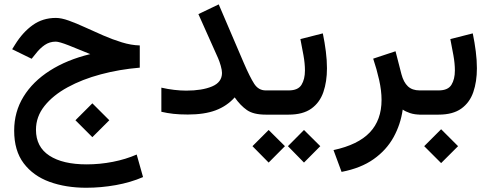

<svg xmlns="http://www.w3.org/2000/svg" viewBox="-20 -529 2266 886"><path d="M625 -319.3V-216.8Q531.2 -209 445.3 -186Q359.4 -163.1 292 -126.2Q224.6 -89.4 185.3 -40Q146 9.3 146 69.8Q146 148.9 207.8 189.2Q269.5 229.5 379.9 229.5Q440.9 229.5 500.7 217.8Q560.5 206.1 610.8 184.1L640.1 288.1Q582.5 313 514.4 325.2Q446.3 337.4 377.9 337.4Q283.7 337.4 208.5 310.1Q133.3 282.7 89.4 224.6Q45.4 166.5 45.4 73.7Q45.4 -12.7 88.4 -82.8Q131.3 -152.8 210.2 -203.1Q289.1 -253.4 396.5 -279.3Q342.8 -301.8 297.9 -319.3Q252.9 -336.9 237.3 -336.9Q209 -336.9 186.3 -321.3Q163.6 -305.7 145 -281.2L126 -257.8L36.1 -301.8L49.8 -323.7Q85 -380.4 131.1 -413.3Q177.2 -446.3 237.8 -446.3Q263.2 -446.3 297.9 -433.8Q332.5 -421.4 372.8 -402.8Q413.1 -384.3 456.3 -365.5Q499.5 -346.7 542.5 -333.5Q585.4 -320.3 625 -319.3ZM406.2 -52.2 484.4 25.9 406.2 104 328.1 25.9Z M1004.4 -192.4Q1004.4 -205.1 998.8 -225.1Q993.2 -245.1 986.3 -260.7L895.5 -463.9L989.3 -508.8L1104.5 -239.7Q1133.3 -172.9 1153.1 -142.3Q1172.9 -111.8 1206.1 -111.8H1226.6V0H1206.1Q1149.9 0 1119.6 -21Q1089.4 -42 1063 -79.6Q1027.3 -39.6 975.3 -20Q923.3 -0.5 846.7 -0.5Q808.6 -0.5 780.3 -3.7Q752 -6.8 724.6 -13.2V-124.5Q754.4 -117.7 783.7 -114.3Q813 -110.8 839.4 -110.8Q912.6 -110.8 958.5 -130.1Q1004.4 -149.4 1004.4 -192.4Z M1312 0H1206.1V-111.8H1312Q1355.5 -111.8 1371.3 -137.7Q1387.2 -163.6 1387.2 -203.6Q1387.2 -235.8 1380.4 -273.7Q1373.5 -311.5 1366.2 -348.6L1469.7 -375Q1478.5 -332.5 1483.6 -292Q1488.8 -251.5 1488.8 -213.9Q1488.8 -152.3 1472.2 -104Q1455.6 -55.7 1416.7 -27.8Q1377.9 0 1312 0ZM1382.8 70.8 1458 145.5 1382.8 221.2 1308.6 145.5ZM1219.7 70.8 1294.9 145.5 1219.7 221.2 1145 145.5Z M1921.9 0Q1893.6 0 1872.3 -7.1Q1851.1 -14.2 1838.4 -23.4Q1828.6 45.4 1795.9 104.5Q1763.2 163.6 1704.3 205.3Q1645.5 247.1 1556.2 264.2L1519 163.6Q1632.3 139.2 1686.5 82Q1740.7 24.9 1740.7 -67.9Q1740.7 -110.8 1729.5 -160.6Q1718.3 -210.4 1702.1 -258.3L1805.2 -292.5L1832.5 -186.5Q1842.3 -149.4 1862.3 -130.6Q1882.3 -111.8 1916.5 -111.8H1935.1V0Z M2003.9 0H1915V-111.8H2003.9Q2047.4 -111.8 2063.2 -137.7Q2079.1 -163.6 2079.1 -203.6Q2079.1 -235.8 2072.3 -273.7Q2065.4 -311.5 2058.1 -348.6L2161.6 -375Q2170.4 -332.5 2175.5 -292Q2180.7 -251.5 2180.7 -213.9Q2180.7 -152.3 2164.1 -104Q2147.5 -55.7 2108.6 -27.8Q2069.8 0 2003.9 0ZM2015.6 67.4 2093.8 145.5 2015.6 223.6 1937.5 145.5Z"/></svg>

Font: Vazirmatn UI NL Medium
Style: Regular
Weight: 500
Designer: Saber Rastikerdar
Foundry: Saber Rastikerdar
Version: Version 33.003